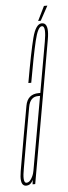

<svg xmlns="http://www.w3.org/2000/svg" viewBox="-75 -698 259 729"><g transform="rotate(-5 55.0 -334.0)"><path d="M19.5 0 21.5 -17Q20 -13.5 18 -10.5Q10 3 -5 3Q-10.5 3 -14 0.5Q-29 -8.5 -21 -54Q-11 -111 1.5 -183Q14.5 -255 22.2 -299Q30 -343 73 -343H79L82.5 -363Q102.5 -476 113 -535.5Q122.5 -589 110 -594.5Q108.5 -595 107 -595Q91.5 -595 78.8 -541Q66 -487 48 -384.5H37Q57.5 -501.5 71 -553.8Q84.5 -606 107.5 -606Q113 -606 117.5 -603.5Q134 -593 125 -542.5Q114 -478.5 94 -366L29.5 0ZM26.5 -48.5 27.5 -53 77 -332H69.5Q39 -332 32.2 -293.8Q25.5 -255.5 12.5 -183Q1 -116 -8.5 -62Q-17.5 -14 -6 -8.5Q-4.5 -8 -2.5 -8Q8 -8 16.5 -22.5Q24 -34.5 26.5 -48.5ZM94.5 -616 121.5 -671H134.5L104.5 -616Z"/></g></svg>

Font: Anybody UltraCondensed Thin
Style: Italic
Weight: 100
Width: 1
Italic angle: -10°
Designer: Tyler Finck
Foundry: Etcetera Type Company
Version: Version 1.010; ttfautohint (v1.8.3) -l 8 -r 50 -G 200 -x 14 